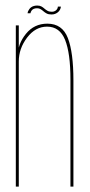

<svg xmlns="http://www.w3.org/2000/svg" viewBox="-20 -690 331 710"><path d="M38.5 0H49.5V-504V-596H38.5ZM240.5 0H251.5V-392.5Q251.5 -496 231 -549.2Q210.5 -602.5 155 -602.5Q106.5 -602.5 76 -565Q45.5 -527.5 45.5 -482.5L49.5 -463Q49.5 -510.5 80.2 -551Q111 -591.5 154 -591.5Q201 -591.5 220.8 -542.2Q240.5 -493 240.5 -396ZM170 -636.5Q178 -636.5 183.2 -638.5Q188.5 -640.5 192.5 -643.5Q196.5 -646.5 199.2 -650.2Q202 -654 203.5 -658.2Q205 -662.5 205 -665.5H194Q194 -661.5 191.5 -657Q189 -652.5 183.8 -649.5Q178.5 -646.5 172 -646.5Q162 -646.5 155.8 -650Q149.5 -653.5 144.2 -658.2Q139 -663 133 -666.2Q127 -669.5 117.5 -669.5Q111.5 -669.5 105.8 -668Q100 -666.5 95.8 -663.5Q91.5 -660.5 88.8 -656.8Q86 -653 84.2 -649.2Q82.5 -645.5 82 -641H92.5Q93.5 -645.5 96.2 -650Q99 -654.5 104.2 -657Q109.5 -659.5 117 -659.5Q124.5 -659.5 130 -656.2Q135.5 -653 140.8 -648.2Q146 -643.5 152.8 -640Q159.5 -636.5 170 -636.5Z"/></svg>

Font: Anybody Thin Condensed
Style: Regular
Weight: 100
Width: 3
Version: Version 1.113;gftools[0.9.25]